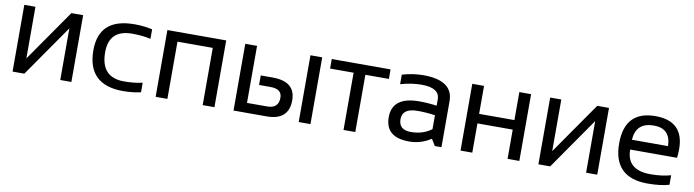

<svg xmlns="http://www.w3.org/2000/svg" viewBox="-28 -983 5245 1452"><g transform="rotate(10 2594.0 -256.5)"><path d="M439.5 0V-396.5L163.6 0H73.2V-512.7H158.7V-116.2L434.6 -512.7H524.9V0Z M1057.1 -14.6Q993.7 0 920.4 0Q647 0 647 -266.1Q647 -512.7 920.4 -512.7Q993.7 -512.7 1057.1 -498V-424.8Q993.7 -439.5 915.5 -439.5Q737.3 -439.5 737.3 -266.1Q737.3 -73.2 915.5 -73.2Q993.7 -73.2 1057.1 -87.9Z M1171.9 0V-512.7H1623.5V0H1533.2V-439.5H1262.2V0Z M2270.5 0V-512.7H2360.8V0ZM1860.4 -512.7V-74.7H2015.6Q2102.5 -74.7 2102.5 -157.2Q2102.5 -224.1 2013.7 -224.1H1926.8V-297.4H2018.1Q2193.8 -297.4 2193.8 -152.8Q2193.8 0 2023.9 0H1770V-512.7Z M2885.7 -512.7V-439.5H2705.1V0H2614.7V-439.5H2434.1V-512.7Z M2934.6 -154.8Q2934.6 -312.5 3142.6 -312.5Q3209.5 -312.5 3276.4 -302.7V-351.1Q3276.4 -439.5 3138.2 -439.5Q3059.1 -439.5 2976.1 -415V-488.3Q3059.1 -512.7 3138.2 -512.7Q3366.7 -512.7 3366.7 -353.5V0H3315.9L3284.7 -50.8Q3208 0 3117.7 0Q2934.6 0 2934.6 -154.8ZM3142.6 -239.3Q3024.9 -239.3 3024.9 -156.2Q3024.9 -73.2 3117.7 -73.2Q3211.4 -73.2 3276.4 -123V-229.5Q3209.5 -239.3 3142.6 -239.3Z M3513.2 0V-512.7H3603.5V-297.9H3874.5V-512.7H3964.8V0H3874.5V-224.6H3603.5V0Z M4477.5 0V-396.5L4201.7 0H4111.3V-512.7H4196.8V-116.2L4472.7 -512.7H4563V0Z M4920.9 -512.7Q5139.6 -512.7 5139.6 -296.4Q5139.6 -265.6 5135.3 -230.5H4775.4Q4775.4 -73.2 4959 -73.2Q5046.4 -73.2 5114.3 -92.8V-19.5Q5046.4 0 4949.2 0Q4685.1 0 4685.1 -262.2Q4685.1 -512.7 4920.9 -512.7ZM4775.4 -305.7H5052.7Q5049.8 -440.4 4920.9 -440.4Q4784.2 -440.4 4775.4 -305.7Z"/></g></svg>

Font: Sansation
Style: Regular
Weight: 400
Designer: Bernd Montag
Version: Version 1.301